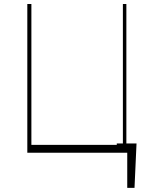

<svg xmlns="http://www.w3.org/2000/svg" viewBox="-20 -747 749 939"><path d="M647.7 -45.5 637.8 171.9H602.3V0H113.6V-727.3H133.5V-38.4H551.1V-45.5H581V-727.3H598V-45.5Z"/></svg>

Font: Inter UI Thin
Style: Regular
Weight: 100
Designer: Rasmus Andersson
Foundry: rsms
Version: 3.2;8d6f07862